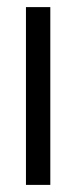

<svg xmlns="http://www.w3.org/2000/svg" viewBox="-20 -520 214 540"><path d="M53 -500H121.5V0H53Z"/></svg>

Font: Overused Grotesk Book
Style: Regular
Weight: 375
Version: Version 0.004